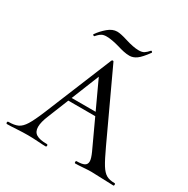

<svg xmlns="http://www.w3.org/2000/svg" viewBox="-145 -739 847 866"><g transform="rotate(30 279.0 -306.0)"><path d="M189 -248H371L378 -230H173ZM556 0Q538 0 498 -2Q458 -4 440 -4Q424 -4 398 -2Q372 0 358 0Q354 0 354 -6Q354 -12 358 -12Q385 -12 397.5 -18.5Q410 -25 410 -41Q410 -55 397 -84L245 -412L271 -434L146 -123Q130 -85 130 -60Q130 -34 148 -23Q166 -12 203 -12Q208 -12 208 -6Q208 0 203 0Q188 0 162 -2Q134 -4 110 -4Q85 -4 51 -2Q21 0 3 0Q-2 0 -2 -6Q-2 -12 3 -12Q34 -12 52 -20.5Q70 -29 85.5 -54Q101 -79 123 -132L267 -483Q269 -487 273 -487Q277 -487 278 -483L439 -137Q465 -81 480.5 -56Q496 -31 512.5 -21.5Q529 -12 556 -12Q560 -12 560 -6Q560 0 556 0ZM400 -612H401Q404 -612 406 -609.5Q408 -607 407 -605Q381 -569 363 -556Q345 -543 326 -543Q311 -543 295 -546.5Q279 -550 263 -555Q221 -567 195 -567Q179 -567 170 -562Q161 -557 154.5 -550Q148 -543 145 -540H144Q141 -540 138.5 -542.5Q136 -545 138 -547Q155 -571 178 -590.5Q201 -610 225 -610Q243 -610 278 -599Q322 -585 350 -585Q368 -585 378 -591.5Q388 -598 400 -612Z"/></g></svg>

Font: Cormorant SC
Style: Regular
Weight: 400
Designer: Christian Thalmann (Catharsis Fonts)
Foundry: Catharsis Fonts
Version: Version 4.000